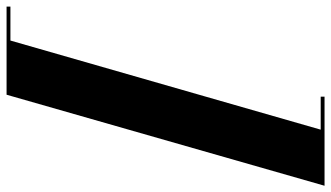

<svg xmlns="http://www.w3.org/2000/svg" viewBox="-350 -596 1032 599"><g transform="rotate(90 166.5 -296.0)"><path d="M162 200H-113V188H-7L271 -780H168V-792H446Z"/></g></svg>

Font: Nyght Serif Dark Italic
Style: Regular
Weight: 800
Italic angle: -16°
Designer: Maksym Kobuzan
Version: Version 0.400